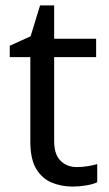

<svg xmlns="http://www.w3.org/2000/svg" viewBox="-20 -679 401 709"><path d="M264 -62Q284 -62 305 -65.5Q326 -69 339 -73V-6Q325 1 299 5.5Q273 10 249 10Q207 10 171.5 -4.5Q136 -19 114 -55Q92 -91 92 -156V-468H16V-510L93 -545L128 -659H180V-536H335V-468H180V-158Q180 -109 203.5 -85.5Q227 -62 264 -62Z"/></svg>

Font: uguzrati85
Style: Book
Weight: 400
Designer: Jelle Bosma - Monotype Design Team, Universal Thirst
Foundry: Monotype Imaging Inc.
Version: Version 2.106